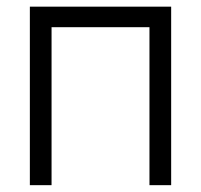

<svg xmlns="http://www.w3.org/2000/svg" viewBox="-20 -542 588 562"><path d="M481 -522.5V0H417.5V-462.4H130.9V0H67.4V-522.5Z"/></svg>

Font: Inter 28pt Light
Style: Regular
Weight: 300
Designer: Rasmus Andersson
Foundry: rsms
Version: Version 4.001;git-66647c0bb